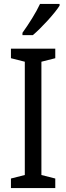

<svg xmlns="http://www.w3.org/2000/svg" viewBox="-20 -963 340 983"><path d="M285 -934V-943H185C164 -898 130 -844 95 -795V-783H148C191 -819 260 -894 285 -934ZM263 0V-49L192 -67V-647L263 -665V-714H36V-665L107 -647V-67L36 -49V0Z"/></svg>

Font: Noto Sans Malayalam Condensed
Style: Regular
Weight: 400
Width: 3
Designer: Jelle Bosma - Monotype Design Team
Foundry: Monotype Imaging Inc.
Version: Version 2.104